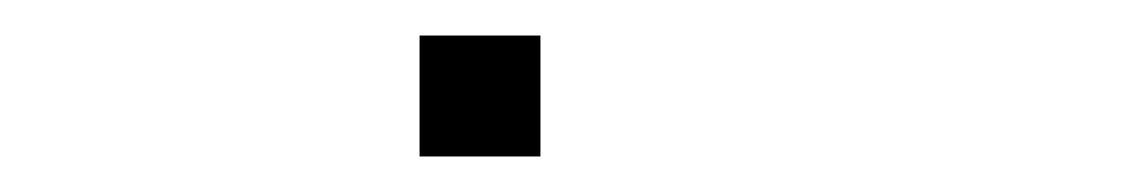

<svg xmlns="http://www.w3.org/2000/svg" viewBox="-20 -404 640 108"><path d="M217 -384Q216 -384 216 -384Q216 -384 216 -383V-317Q216 -316 216 -316Q216 -316 217 -316H283Q284 -316 284 -316Q284 -316 284 -317V-383Q284 -384 284 -384Q284 -384 283 -384Z"/></svg>

Font: Doto Black SemiBold
Style: Regular
Weight: 600
Monospace: yes
Version: Version 1.000